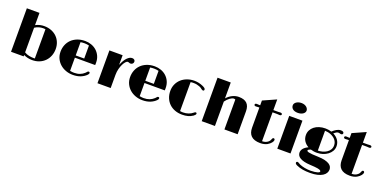

<svg xmlns="http://www.w3.org/2000/svg" viewBox="-16 -1729 5686 2867"><g transform="rotate(20 2827.5 -296.0)"><path d="M84.5 -690.9H285.2V-496.6Q319.3 -515.1 354.2 -522.7Q389.2 -530.3 419.4 -530.3Q482.9 -530.3 534.2 -510.3Q585.4 -490.2 621.8 -454.8Q658.2 -419.4 678 -370.8Q697.8 -322.3 697.8 -265.1Q697.8 -208 678.5 -158.2Q659.2 -108.4 623.3 -71Q587.4 -33.7 536.1 -12.2Q484.9 9.3 420.4 9.3Q386.7 9.3 352.1 1.7Q317.4 -5.9 285.2 -21.5V0H84.5ZM285.2 -63Q322.3 -42 359.9 -34.4Q397.5 -26.9 428.7 -26.9Q435.5 -26.9 441.4 -26.9Q447.3 -26.9 452.6 -27.8V-491.7Q443.4 -493.2 433.6 -493.9Q423.8 -494.6 415 -494.6Q382.8 -494.6 349.1 -485.1Q315.4 -475.6 285.2 -454.6Z M778.3 -254.9Q778.3 -312 798.1 -362.1Q817.9 -412.1 855.5 -449.5Q893.1 -486.8 947.8 -508.5Q1002.4 -530.3 1072.3 -530.3Q1124 -530.3 1171.1 -513.4Q1218.3 -496.6 1254.4 -464.4Q1290.5 -432.1 1312.3 -385.3Q1334 -338.4 1334 -278.3Q1334 -270 1333.7 -261.2Q1333.5 -252.4 1333 -243.2H1010.7V-33.7Q1027.3 -30.3 1045.2 -28.6Q1063 -26.9 1075.2 -26.9Q1127 -26.9 1166.5 -42.2Q1206.1 -57.6 1235.4 -85Q1240.2 -89.8 1244.6 -94.5Q1249 -99.1 1252.4 -103Q1259.3 -111.8 1264.4 -115.2Q1269.5 -118.7 1276.4 -118.7Q1285.2 -118.7 1290.3 -114Q1295.4 -109.4 1295.4 -101.1Q1295.4 -93.8 1292.2 -87.4Q1289.1 -81.1 1278.3 -69.8Q1243.2 -33.7 1190.2 -12.2Q1137.2 9.3 1066.9 9.3Q1008.3 9.3 955.8 -9.8Q903.3 -28.8 863.8 -63.7Q824.2 -98.6 801.3 -147.2Q778.3 -195.8 778.3 -254.9ZM1146 -278.8V-485.4Q1130.9 -489.7 1110.6 -492.2Q1090.3 -494.6 1073.7 -494.6Q1058.6 -494.6 1041 -493.4Q1023.4 -492.2 1010.7 -489.3V-278.8Z M1458 -521.5H1668V-368.2Q1701.7 -451.7 1740.5 -491Q1779.3 -530.3 1818.4 -530.3Q1840.3 -530.3 1853.3 -518.8Q1866.2 -507.3 1866.2 -489.3Q1866.2 -479 1862.3 -470.7Q1858.4 -462.4 1852.1 -456.5Q1845.7 -450.7 1837.6 -447.5Q1829.6 -444.3 1821.3 -444.3Q1815.4 -444.3 1810.3 -445.1Q1805.2 -445.8 1796.4 -449.7Q1791 -452.1 1785.6 -453.6Q1780.3 -455.1 1773.9 -455.1Q1761.2 -455.1 1743.2 -436.3Q1725.1 -417.5 1708.5 -384.3Q1691.9 -351.1 1679.9 -306.2Q1668 -261.2 1668 -208.5V0H1458Z M1884.3 -254.9Q1884.3 -312 1904.1 -362.1Q1923.8 -412.1 1961.4 -449.5Q1999 -486.8 2053.7 -508.5Q2108.4 -530.3 2178.2 -530.3Q2230 -530.3 2277.1 -513.4Q2324.2 -496.6 2360.4 -464.4Q2396.5 -432.1 2418.2 -385.3Q2439.9 -338.4 2439.9 -278.3Q2439.9 -270 2439.7 -261.2Q2439.5 -252.4 2439 -243.2H2116.7V-33.7Q2133.3 -30.3 2151.1 -28.6Q2168.9 -26.9 2181.2 -26.9Q2232.9 -26.9 2272.5 -42.2Q2312 -57.6 2341.3 -85Q2346.2 -89.8 2350.6 -94.5Q2355 -99.1 2358.4 -103Q2365.2 -111.8 2370.4 -115.2Q2375.5 -118.7 2382.3 -118.7Q2391.1 -118.7 2396.2 -114Q2401.4 -109.4 2401.4 -101.1Q2401.4 -93.8 2398.2 -87.4Q2395 -81.1 2384.3 -69.8Q2349.1 -33.7 2296.1 -12.2Q2243.2 9.3 2172.9 9.3Q2114.3 9.3 2061.8 -9.8Q2009.3 -28.8 1969.7 -63.7Q1930.2 -98.6 1907.2 -147.2Q1884.3 -195.8 1884.3 -254.9ZM2252 -278.8V-485.4Q2236.8 -489.7 2216.6 -492.2Q2196.3 -494.6 2179.7 -494.6Q2164.6 -494.6 2147 -493.4Q2129.4 -492.2 2116.7 -489.3V-278.8Z M2519 -265.6Q2519 -323.7 2541 -372.3Q2563 -420.9 2601.8 -456.1Q2640.6 -491.2 2693.4 -510.7Q2746.1 -530.3 2807.6 -530.3Q2839.8 -530.3 2875 -523.2Q2910.2 -516.1 2943.8 -501Q2964.4 -492.2 2979 -481.4Q2993.7 -470.7 2993.7 -456.5Q2993.7 -446.8 2988 -441.7Q2982.4 -436.5 2975.6 -436.5Q2969.2 -436.5 2963.4 -439.2Q2957.5 -441.9 2949.2 -447.8Q2939.5 -457 2927.2 -464.4Q2915 -471.7 2900.9 -477.1Q2877.4 -485.8 2855 -490.2Q2832.5 -494.6 2802.7 -494.6Q2790 -494.6 2779.5 -493.7Q2769 -492.7 2759.3 -490.7V-31.2Q2772 -28.8 2784.7 -27.8Q2797.4 -26.9 2806.6 -26.9Q2828.6 -26.9 2850.3 -30.5Q2872.1 -34.2 2891.6 -41Q2911.1 -47.9 2928.2 -57.1Q2945.3 -66.4 2958.5 -78.1Q2968.8 -86.9 2974.9 -90.3Q2981 -93.8 2988.8 -93.8Q2993.2 -93.8 2998.3 -89.6Q3003.4 -85.4 3003.4 -77.1Q3003.4 -68.4 2996.3 -59.1Q2989.3 -49.8 2973.1 -37.6Q2935.1 -12.2 2894.8 -1.5Q2854.5 9.3 2804.2 9.3Q2739.7 9.3 2687 -11Q2634.3 -31.2 2596.9 -67.9Q2559.6 -104.5 2539.3 -155Q2519 -205.6 2519 -265.6Z M3114.7 -690.9H3324.7V-439Q3366.2 -484.4 3414.8 -507.3Q3463.4 -530.3 3513.7 -530.3Q3601.1 -530.3 3643.3 -488.8Q3685.5 -447.3 3685.5 -363.3V0H3475.6V-475.1Q3466.8 -481 3450.2 -481Q3438 -481 3422.4 -474.1Q3406.7 -467.3 3389.9 -455.1Q3373 -442.9 3356.2 -425.8Q3339.4 -408.7 3324.7 -387.7V0H3114.7Z M3854 -485.8Q3843.3 -485.8 3835.7 -485.6Q3828.1 -485.4 3822.8 -484.9Q3815.4 -484.4 3810.1 -483.9Q3804.7 -483.4 3797.9 -483.4Q3786.6 -483.4 3779.1 -488.5Q3771.5 -493.7 3771.5 -502.9Q3771.5 -513.2 3779.1 -518.3Q3786.6 -523.4 3799.8 -523.4Q3803.7 -523.4 3808.1 -523.2Q3812.5 -522.9 3820.3 -522.5Q3825.7 -522 3832 -521.7Q3838.4 -521.5 3846.7 -521.5H3854V-597.2L4063.5 -690.9V-521.5H4128.9Q4136.2 -521.5 4142.8 -521.7Q4149.4 -522 4155.3 -522.5Q4162.6 -522.9 4167 -523.2Q4171.4 -523.4 4175.3 -523.4Q4188 -523.4 4196 -518.3Q4204.1 -513.2 4204.1 -502.9Q4204.1 -493.7 4196 -488.5Q4188 -483.4 4177.7 -483.4Q4170.9 -483.4 4165.3 -483.9Q4159.7 -484.4 4152.8 -484.9Q4146.5 -485.4 4138.2 -485.6Q4129.9 -485.8 4117.2 -485.8H4063.5V-26.9Q4093.3 -27.3 4115.7 -34.9Q4138.2 -42.5 4158.7 -59.6Q4167.5 -66.4 4174.6 -76.9Q4181.6 -87.4 4185.5 -98.1Q4191.9 -116.2 4198 -122.3Q4204.1 -128.4 4212.4 -128.4Q4220.7 -128.4 4226.6 -121.8Q4232.4 -115.2 4232.4 -105Q4232.4 -97.2 4227.5 -86.2Q4222.7 -75.2 4212.9 -63Q4203.1 -50.8 4189 -38.6Q4174.8 -26.4 4155.8 -15.6Q4133.8 -3.9 4106.7 2.7Q4079.6 9.3 4045.9 9.3Q3995.1 9.3 3959 -2.7Q3922.9 -14.6 3899.7 -37.4Q3876.5 -60.1 3865.5 -92.3Q3854.5 -124.5 3854.5 -165.5Z M4420.4 -606.9Q4367.7 -606.9 4339.4 -629.4Q4311 -651.9 4311 -688.5Q4311 -703.6 4319.3 -717.3Q4327.6 -731 4342.5 -741.5Q4357.4 -752 4377.9 -758.3Q4398.4 -764.6 4423.3 -764.6Q4449.7 -764.6 4470 -757.3Q4490.2 -750 4504.2 -738.3Q4518.1 -726.6 4525.4 -711.9Q4532.7 -697.3 4532.7 -682.6Q4532.7 -667 4524.2 -653.1Q4515.6 -639.2 4500.5 -628.9Q4485.4 -618.7 4464.8 -612.8Q4444.3 -606.9 4420.4 -606.9ZM4315.4 -521.5H4525.4V0H4315.4Z M4647 -60.1Q4647 -96.2 4672.1 -126.2Q4697.3 -156.2 4746.1 -178.7Q4700.7 -203.6 4673.8 -244.4Q4647 -285.2 4647 -339.4Q4647 -380.4 4664.8 -415.3Q4682.6 -450.2 4714.6 -475.8Q4746.6 -501.5 4791.3 -515.9Q4835.9 -530.3 4890.1 -530.3Q4915.5 -530.3 4939.7 -526.4Q4963.9 -522.5 4986.3 -515.6Q5001 -529.8 5016.4 -542Q5031.7 -554.2 5048.1 -563.2Q5064.5 -572.3 5081.1 -577.4Q5097.7 -582.5 5114.7 -582.5Q5139.6 -582.5 5151.6 -574.2Q5163.6 -565.9 5163.6 -553.2Q5163.6 -540.5 5155.3 -534.9Q5147 -529.3 5137.2 -529.3Q5131.8 -529.3 5126.2 -530.3Q5120.6 -531.2 5113.3 -533.7Q5107.9 -535.6 5101.1 -536.4Q5094.2 -537.1 5090.8 -537.1Q5075.2 -537.1 5057.6 -526.6Q5040 -516.1 5022.9 -500.5Q5047.9 -488.3 5068.6 -471.4Q5089.4 -454.6 5104 -433.6Q5118.7 -412.6 5126.7 -388.2Q5134.8 -363.8 5134.8 -335.9Q5134.8 -293 5114.3 -257.8Q5093.8 -222.7 5059.8 -197.5Q5025.9 -172.4 4982.2 -158.4Q4938.5 -144.5 4892.1 -144.5Q4865.2 -144 4840.1 -147.9Q4814.9 -151.9 4791.5 -159.2Q4773.9 -153.8 4761 -145.8Q4748 -137.7 4748 -130.4Q4748 -123.5 4754.2 -117.9Q4760.3 -112.3 4779.3 -107.9Q4798.3 -103.5 4834 -100.1Q4869.6 -96.7 4928.7 -95.2Q4995.6 -93.3 5039.3 -82.3Q5083 -71.3 5108.9 -54.4Q5134.8 -37.6 5145.3 -16.4Q5155.8 4.9 5155.8 26.9Q5155.8 56.6 5140.1 83.3Q5124.5 109.9 5092.5 129.9Q5060.5 149.9 5011.7 161.6Q4962.9 173.3 4896 173.3Q4832 173.3 4779.1 164.6Q4726.1 155.8 4679.2 134.3Q4662.1 126 4655.3 117.9Q4648.4 109.9 4648.4 100.1Q4648.4 91.8 4654.5 86.9Q4660.6 82 4667.5 82Q4674.3 82 4679.7 84.7Q4685.1 87.4 4691.9 91.3Q4697.8 94.7 4705.1 98.9Q4712.4 103 4719.7 106.9Q4753.9 121.6 4799.3 130.4Q4844.7 139.2 4893.1 139.2Q4929.2 139.2 4955.8 135.5Q4982.4 131.8 5000 126.7Q5017.6 121.6 5026.1 115.5Q5034.7 109.4 5034.7 104Q5034.7 99.6 5033.4 95Q5032.2 90.3 5026.6 85.9Q5021 81.5 5010 77.4Q4999 73.2 4979.5 69.8Q4960 66.4 4930.4 63.7Q4900.9 61 4858.4 59.1Q4801.8 56.2 4761.7 46.1Q4721.7 36.1 4696 20.5Q4670.4 4.9 4658.7 -15.9Q4647 -36.6 4647 -60.1ZM4894 -180.2Q4929.7 -180.7 4965.6 -190.2Q5001.5 -199.7 5030.5 -218.8Q5059.6 -237.8 5077.9 -266.8Q5096.2 -295.9 5096.2 -335Q5096.2 -360.4 5087.9 -382.3Q5079.6 -404.3 5065.2 -421.9Q5050.8 -439.5 5031 -453.1Q5011.2 -466.8 4988.8 -476.1Q4966.3 -485.4 4942.1 -490.2Q4918 -495.1 4894 -495.6Z M5276.9 -485.8Q5266.1 -485.8 5258.5 -485.6Q5251 -485.4 5245.6 -484.9Q5238.3 -484.4 5232.9 -483.9Q5227.5 -483.4 5220.7 -483.4Q5209.5 -483.4 5201.9 -488.5Q5194.3 -493.7 5194.3 -502.9Q5194.3 -513.2 5201.9 -518.3Q5209.5 -523.4 5222.7 -523.4Q5226.6 -523.4 5231 -523.2Q5235.4 -522.9 5243.2 -522.5Q5248.5 -522 5254.9 -521.7Q5261.2 -521.5 5269.5 -521.5H5276.9V-597.2L5486.3 -690.9V-521.5H5551.8Q5559.1 -521.5 5565.7 -521.7Q5572.3 -522 5578.1 -522.5Q5585.4 -522.9 5589.8 -523.2Q5594.2 -523.4 5598.1 -523.4Q5610.8 -523.4 5618.9 -518.3Q5627 -513.2 5627 -502.9Q5627 -493.7 5618.9 -488.5Q5610.8 -483.4 5600.6 -483.4Q5593.8 -483.4 5588.1 -483.9Q5582.5 -484.4 5575.7 -484.9Q5569.3 -485.4 5561 -485.6Q5552.7 -485.8 5540 -485.8H5486.3V-26.9Q5516.1 -27.3 5538.6 -34.9Q5561 -42.5 5581.5 -59.6Q5590.3 -66.4 5597.4 -76.9Q5604.5 -87.4 5608.4 -98.1Q5614.7 -116.2 5620.8 -122.3Q5627 -128.4 5635.3 -128.4Q5643.6 -128.4 5649.4 -121.8Q5655.3 -115.2 5655.3 -105Q5655.3 -97.2 5650.4 -86.2Q5645.5 -75.2 5635.7 -63Q5626 -50.8 5611.8 -38.6Q5597.7 -26.4 5578.6 -15.6Q5556.6 -3.9 5529.5 2.7Q5502.4 9.3 5468.8 9.3Q5418 9.3 5381.8 -2.7Q5345.7 -14.6 5322.5 -37.4Q5299.3 -60.1 5288.3 -92.3Q5277.3 -124.5 5277.3 -165.5Z"/></g></svg>

Font: Limelight
Style: Regular
Weight: 400
Designer: Nicole Fally with help from Eben Sorkin
Foundry: Nicole Fally with help from Eben Sorkin
Version: Version 1.002